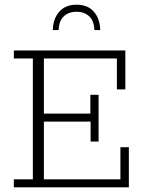

<svg xmlns="http://www.w3.org/2000/svg" viewBox="-20 -798 622 818"><path d="M39 0V-34H120V-549H39V-583H514V-417H478V-549H167V-314H365V-394H400V-195H366V-280H167V-34H493V-171H529V0ZM205 -670Q206 -718 232.5 -748Q259 -778 306 -778Q354 -778 380 -748Q406 -718 407 -670H382Q381 -709 360 -728.5Q339 -748 306 -748Q273 -748 252 -728.5Q231 -709 230 -670Z"/></svg>

Font: Rokkitt SemiBold ExtraLight
Style: Regular
Weight: 250
Version: Version 3.103